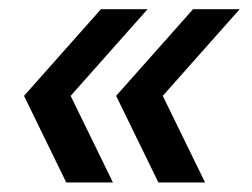

<svg xmlns="http://www.w3.org/2000/svg" viewBox="-20 -459 533 406"><path d="M225.6 -256.3 388.2 -439.5H486.8L324.2 -256.3L413.6 -73.2H314.9ZM30.8 -256.3 193.4 -439.5H292L129.4 -256.3L218.8 -73.2H120.1Z"/></svg>

Font: Sansation
Style: Italic
Weight: 400
Designer: Bernd Montag
Version: Version 1.301